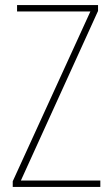

<svg xmlns="http://www.w3.org/2000/svg" viewBox="-20 -734 440 754"><path d="M374 0V-25H62L365 -691V-714H47V-689H335L30 -22V0Z"/></svg>

Font: Noto Sans Hebrew Condensed Thin
Style: Regular
Weight: 100
Width: 3
Designer: Monotype Design Team
Foundry: Monotype Imaging Inc.
Version: Version 2.004